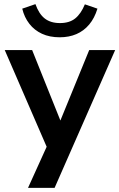

<svg xmlns="http://www.w3.org/2000/svg" viewBox="-20 -732 580 932"><path d="M116 180 218 -45V7L3 -489H136L288 -110H258L413 -489H539L245 180ZM270 -551Q221 -551 184 -568Q147 -585 122.5 -616.5Q98 -648 88 -690L152 -712Q169 -664 197.5 -642Q226 -620 271 -620Q317 -620 345 -642.5Q373 -665 392 -711L453 -690Q439 -644 413 -613Q387 -582 351 -566.5Q315 -551 270 -551Z"/></svg>

Font: NunitoSans3
Style: Bold
Weight: 700
Designer: Vernon Adams
Foundry: Vernon Adams
Version: Version 3.101;gftools[0.9.27]